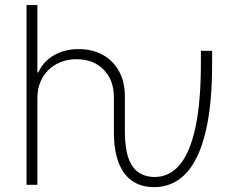

<svg xmlns="http://www.w3.org/2000/svg" viewBox="-20 -748 966 777"><path d="M603.5 9.3Q552.7 9.3 516.4 -14.9Q480 -39.1 460.4 -88.6Q440.9 -138.2 440.9 -214.8V-354Q440.9 -424.3 399.4 -466.3Q357.9 -508.3 289.6 -508.3Q244.1 -508.3 208.3 -488.5Q172.4 -468.8 151.9 -433.3Q131.3 -397.9 131.3 -350.1V0H87.4V-727.5H131.3V-455.1H135.3Q154.8 -498.5 197.5 -523.9Q240.2 -549.3 298.3 -549.3Q353.5 -549.3 395.8 -526.1Q438 -502.9 461.7 -459.7Q485.4 -416.5 485.4 -356.4V-214.8Q485.4 -147.9 500.2 -107.4Q515.1 -66.9 542.2 -49.3Q569.3 -31.7 605.5 -31.7Q665.5 -31.7 707.3 -81.1Q749 -130.4 771 -232.7Q793 -335 793 -493.7V-542.5H838.4V-488.8Q838.4 -319.8 810.8 -209.2Q783.2 -98.6 731 -44.7Q678.7 9.3 603.5 9.3Z"/></svg>

Font: Inter 16pt ExtraLight
Style: Regular
Weight: 250
Version: Version 4.001;git-66647c0bb